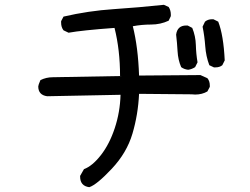

<svg xmlns="http://www.w3.org/2000/svg" viewBox="-20 -717 1040 798"><path d="M351 61Q313 56 313 17V14L329 -14Q364 -27 399.5 -72.5Q435 -118 457 -184.5Q479 -251 481 -323L176 -317Q139 -322 139 -358Q139 -363 148 -384Q172 -396 199.5 -396Q227 -396 479 -401Q479 -509 456 -601Q320 -591 265 -581L244 -591Q234 -604 234 -623V-629L244 -648Q347 -672 452.5 -679Q558 -686 661 -697L681 -688Q690 -674 690 -657V-650L681 -631Q647 -615 608 -615Q569 -615 532 -608Q554 -521 558 -403L813 -405L842 -392Q852 -380 852 -362V-356L842 -337Q820 -324 791 -324L777 -325L558 -327Q554 -241 530.5 -161.5Q507 -82 444.5 -15.5Q382 51 351 61ZM762 -427Q745 -429 733 -438Q720 -468 718 -504Q716 -540 712 -573Q717 -611 754 -611H760L779 -601Q793 -567 794 -530Q795 -493 801 -458L791 -438Q777 -429 762 -427ZM876 -437H869L850 -446Q836 -483 833 -525Q830 -567 822 -606L832 -627Q844 -637 861 -637H867L887 -627Q909 -571 914 -466L904 -446Q893 -437 876 -437Z"/></svg>

Font: Xiaolai SC
Style: Regular
Weight: 400
Designer: Nozomi Seto 瀬戸のぞみ
Version: Version 3.11;December 4, 2020;FontCreator 13.0.0.2613 64-bit